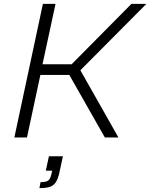

<svg xmlns="http://www.w3.org/2000/svg" viewBox="-20 -708 774 989"><path d="M201 -688 54 0H119L188 -322H337L520 0H590L394 -346L734 -688H657L349 -377H199L266 -688ZM189 230 183 261C256 261 274 242 289 167L304 97H232L216 171H249L245 188C237 222 228 230 189 230Z"/></svg>

Font: Saira UNSAM Light Italic
Style: Regular
Weight: 300
Italic angle: -12°
Designer: Hector Gatti with collaboration of the Omnibus-Type team
Foundry: Omnibus-Type
Version: Version 0.072;PS 000.072;hotconv 1.0.88;makeotf.lib2.5.64775